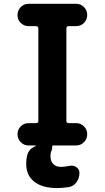

<svg xmlns="http://www.w3.org/2000/svg" viewBox="-20 -750 540 990"><path d="M334 -615.2Q322.3 -615.2 322.3 -603.5V-126Q322.3 -115.2 334 -115.2H372.1Q396.5 -115.2 413.1 -98.6Q429.7 -82 429.7 -58.1Q429.7 -34.2 413.1 -17.1Q396.5 0 372.1 0H255.9Q247.1 0 249 10.7Q249 18.6 247.1 23.4Q240.2 37.1 240.2 54.7Q240.2 81.1 254.4 95.7Q268.6 110.4 294.9 110.4Q313.5 110.4 336.9 105.5Q356.4 100.6 373 111.3Q389.6 122.1 389.6 141.6Q389.6 168 374.5 189.5Q359.4 210.9 334 214.8Q301.8 219.7 275.4 219.7Q198.2 219.7 156.7 187Q115.2 154.3 115.2 94.7Q115.2 68.4 121.1 47.9Q129.9 16.6 163.1 3.9Q164.1 2.9 164.1 1.5Q164.1 0 163.1 0H127.9Q103.5 0 86.9 -17.1Q70.3 -34.2 70.3 -58.1Q70.3 -82 86.9 -98.6Q103.5 -115.2 127.9 -115.2H166Q177.7 -115.2 177.7 -126V-603.5Q177.7 -614.3 166 -615.2H127.9Q103.5 -615.2 86.9 -631.8Q70.3 -648.4 70.3 -672.4Q70.3 -696.3 86.9 -713.4Q103.5 -730.5 127.9 -730.5H372.1Q396.5 -730.5 413.1 -713.4Q429.7 -696.3 429.7 -672.4Q429.7 -648.4 413.1 -631.8Q396.5 -615.2 372.1 -615.2Z"/></svg>

Font: Rounded-X Mgen+ 2m bold
Style: Bold
Weight: 700
Designer: [Source Han Sans]
Ryoko NISHIZUKA  (kana & ideographs); Paul D. Hunt (Latin, Greek & Cyrillic); Wenlong ZHANG  (bopomofo
Version: Version 1.059.20150602